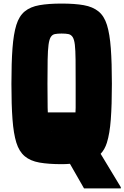

<svg xmlns="http://www.w3.org/2000/svg" viewBox="-20 -855 697 1076"><path d="M372 63Q350 65 325 65Q252 65 201 56Q150 47 118.5 20.5Q87 -6 71.5 -56Q56 -106 50 -186.5Q44 -267 44 -385Q44 -504 50 -584.5Q56 -665 71.5 -715Q87 -765 118.5 -791Q150 -817 201 -826Q252 -835 325 -835Q399 -835 449.5 -826Q500 -817 532 -791Q564 -765 579.5 -715Q595 -665 601 -584.5Q607 -504 607 -385Q607 -267 601 -186.5Q595 -106 579 -55Q567 -17 544 7L657 194V201H451ZM268 -118 260 -131 265 -124Q266 -120 268 -118ZM248 -225H403Q404 -237 404 -251V-385Q404 -467 403.5 -520.5Q403 -574 399.5 -604Q396 -634 387 -647.5Q378 -661 363.5 -664Q349 -667 325 -667Q302 -667 287.5 -664Q273 -661 264.5 -647.5Q256 -634 252 -604Q248 -574 247 -520.5Q246 -467 246 -385Q246 -304 247 -251Q248 -237 248 -225Z"/></svg>

Font: Farlight84_Sys_V01
Style: Bold
Weight: 700
Designer: Monotype Design Team, Nadine Chahine and Nizar Qandah
Foundry: Monotype Imaging Inc.
Version: Version 2.004;October 31, 2024;FontCreator 14.0.0.2814 64-bi